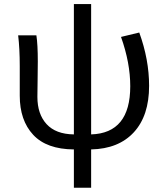

<svg xmlns="http://www.w3.org/2000/svg" viewBox="-20 -715 809 935"><path d="M569.3 -535.2 658.2 -556.6Q706.1 -424.8 706.1 -296.9Q706.1 -151.4 631.8 -70.8Q557.6 9.8 423.8 12.7V199.2H339.8V12.7Q207 11.7 141.6 -58.6Q76.2 -128.9 76.2 -249V-393.6Q76.2 -478.5 68.4 -543H157.2Q164.1 -498 164.1 -416Q164.1 -383.8 163.1 -320.8Q162.1 -257.8 162.1 -243.2Q162.1 -159.2 207 -110.4Q252 -61.5 339.8 -60.5V-695.3H423.8V-60.5Q614.3 -66.4 614.3 -294.9Q614.3 -409.2 569.3 -535.2Z"/></svg>

Font: Gen Shin Gothic Regular
Style: Regular
Weight: 400
Designer: [Source Han Sans]
Ryoko NISHIZUKA  (kana & ideographs); Paul D. Hunt (Latin, Greek & Cyrillic); Wenlong ZHANG  (bopomofo
Version: Version 1.002.20150607